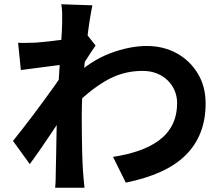

<svg xmlns="http://www.w3.org/2000/svg" viewBox="-20 -831 1040 902"><path d="M511 -94Q577 -104 632 -123Q687 -142 727.5 -172Q768 -202 790 -245.5Q812 -289 812 -348Q812 -377 801 -404Q790 -431 768.5 -452.5Q747 -474 717 -486Q687 -498 649 -498Q554 -498 472 -448.5Q390 -399 317 -321V-463Q407 -547 498.5 -581Q590 -615 670 -615Q747 -615 809.5 -581Q872 -547 909 -486Q946 -425 946 -345Q946 -269 922 -208Q898 -147 851 -101Q804 -55 734 -23.5Q664 8 571 27ZM284 -528Q268 -527 243 -523.5Q218 -520 189.5 -516.5Q161 -513 132 -509Q103 -505 78 -502L65 -630Q87 -629 106.5 -629.5Q126 -630 152 -631Q176 -633 209.5 -636.5Q243 -640 277.5 -645Q312 -650 342 -656Q372 -662 389 -668L429 -617Q420 -605 408.5 -587Q397 -569 385 -550.5Q373 -532 364 -518L305 -330Q289 -307 265.5 -272Q242 -237 216 -198Q190 -159 165 -123Q140 -87 120 -60L41 -169Q60 -193 85 -224.5Q110 -256 136.5 -291.5Q163 -327 189 -362.5Q215 -398 237.5 -429.5Q260 -461 275 -484L277 -510ZM272 -721Q272 -743 272 -765.5Q272 -788 268 -811L414 -806Q409 -783 402 -739.5Q395 -696 388.5 -640Q382 -584 376.5 -522.5Q371 -461 367.5 -400Q364 -339 364 -286Q364 -245 364.5 -203Q365 -161 366 -117Q367 -73 370 -26Q371 -13 373 10.5Q375 34 377 51H239Q241 34 241.5 11.5Q242 -11 242 -23Q243 -72 244 -114Q245 -156 245.5 -203Q246 -250 248 -312Q249 -335 251 -370.5Q253 -406 255.5 -448.5Q258 -491 261 -535Q264 -579 266.5 -617.5Q269 -656 270.5 -683.5Q272 -711 272 -721Z"/></svg>

Font: Noto Sans JP Thin
Style: Bold
Weight: 700
Version: Version 2.004-H2;hotconv 1.0.118;makeotfexe 2.5.65603